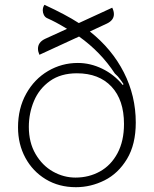

<svg xmlns="http://www.w3.org/2000/svg" viewBox="-20 -770 640 799"><path d="M55 -240Q55 -319 89 -380Q123 -441 180 -474.5Q237 -508 304 -508Q356 -508 405.5 -484Q455 -460 491 -416L494 -420Q492 -423 481.5 -438Q471 -453 458 -464Q399 -554 309 -618L144 -542Q138 -556 138 -567Q138 -594 167 -608L259 -650Q231 -667 213 -676.5Q195 -686 175 -695Q167 -699 162.5 -708Q158 -717 158 -727Q158 -740 165 -750Q254 -709 308 -674L447 -738Q454 -724 454 -711Q454 -686 425 -672L354 -639Q446 -566 495.5 -468.5Q545 -371 545 -260Q545 -169 508.5 -108.5Q472 -48 415 -19.5Q358 9 296 9Q225 9 170.5 -24Q116 -57 85.5 -113.5Q55 -170 55 -240ZM496 -254Q496 -354 444 -409.5Q392 -465 300 -465Q233 -465 188 -433Q143 -401 121.5 -350Q100 -299 100 -242Q100 -177 128 -129Q156 -81 200.5 -56Q245 -31 294 -31Q350 -31 396 -56.5Q442 -82 469 -132.5Q496 -183 496 -254Z"/></svg>

Font: K2D Thin
Style: Regular
Weight: 100
Designer: Katatrad Aksorn Co.,Ltd.
Foundry: Cadson Demak Co.,Ltd.
Version: Version 1.000; ttfautohint (v1.6)